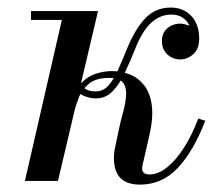

<svg xmlns="http://www.w3.org/2000/svg" viewBox="-20 -490 599 520"><path d="M47.5 0 147.5 -436H64V-460H245.5L137 0ZM359 10Q324 10 306.2 -7.8Q288.5 -25.5 288.5 -63Q288.5 -67 289 -73.8Q289.5 -80.5 290.5 -85L302 -139.5Q306.5 -161.5 313.2 -185.5Q320 -209.5 321.5 -231Q323 -252.5 313.5 -265.8Q304 -279 276 -279Q240.5 -279 221.5 -263.8Q202.5 -248.5 194.2 -227.8Q186 -207 181.5 -190H164.5Q175.5 -236 195 -259Q214.5 -282 237.8 -289.8Q261 -297.5 283.5 -297.5Q309.5 -297.5 332.5 -288Q355.5 -278.5 371.2 -258Q387 -237.5 391.2 -203.8Q395.5 -170 384 -121L366 -42.5Q365 -38.5 365 -34Q365 -17.5 385 -17.5Q408.5 -17.5 432.8 -37Q457 -56.5 478.8 -90.8Q500.5 -125 517 -169L536 -163Q504 -80.5 461.5 -35.2Q419 10 359 10ZM239.5 -223.5Q227 -223.5 214.2 -227.8Q201.5 -232 194.5 -237.5L202 -256.5Q208 -250 217.2 -246.2Q226.5 -242.5 239.5 -242.5Q260 -242.5 274.2 -259Q288.5 -275.5 300.5 -302.5Q312.5 -329.5 325.5 -361.5Q347 -413 374.2 -441.2Q401.5 -469.5 442.5 -469.5Q459.5 -469.5 473.5 -463.8Q487.5 -458 497.8 -447.2Q508 -436.5 513.8 -421Q519.5 -405.5 519.5 -386Q519.5 -357 503.2 -343Q487 -329 468 -329Q455.5 -329 444.2 -334.8Q433 -340.5 425.8 -351.5Q418.5 -362.5 418.5 -379Q418.5 -400.5 433 -413.2Q447.5 -426 469 -426Q477 -426 488.8 -421.8Q500.5 -417.5 509.5 -408.8Q518.5 -400 518.5 -386H499.5Q499.5 -401 495.8 -413Q492 -425 485 -433.2Q478 -441.5 467.8 -446Q457.5 -450.5 444 -450.5Q413.5 -450.5 389.5 -428.5Q365.5 -406.5 346 -357.5Q332.5 -323.5 318 -292.8Q303.5 -262 285 -242.8Q266.5 -223.5 239.5 -223.5Z"/></svg>

Font: Bodoni Moda
Style: Italic
Weight: 400
Italic angle: -13°
Designer: Owen Earl
Foundry: indestructible type
Version: Version 2.005